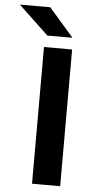

<svg xmlns="http://www.w3.org/2000/svg" viewBox="-121 -860 437 894"><g transform="rotate(5 97.5 -413.0)"><path d="M195.5 0H64V-639H195.5ZM77 -826 191 -695V-693.5H75L-63.5 -824.5V-826Z"/></g></svg>

Font: Anek Gurmukhi SemiBold
Style: Regular
Weight: 600
Designer: Sarang Kulkarni (Gurmukhi), Yesha Goshar (Latin)
Foundry: Ek Type
Version: Version 1.003